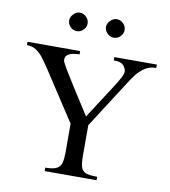

<svg xmlns="http://www.w3.org/2000/svg" viewBox="-93 -943 908 1023"><g transform="rotate(10 361.5 -432.0)"><path d="M708 -644.5Q672.9 -644.5 646.5 -627Q620.1 -609.4 600.3 -583.3Q580.6 -557.1 565.4 -532.2L404.3 -281.2V-115.7Q404.3 -75.2 410.9 -54.2Q417.5 -33.2 437.7 -25.9Q458 -18.6 498.5 -18.6V0H217.8V-18.6Q260.7 -18.6 280 -29.3Q299.3 -40 304.7 -61.8Q310.1 -83.5 310.1 -115.7V-272.5L128.9 -549.8Q112.3 -574.2 95.7 -595.7Q79.1 -617.2 58.3 -630.9Q37.6 -644.5 8.3 -644.5V-662.6H293V-644.5Q276.9 -644.5 259.3 -641.4Q241.7 -638.2 229.2 -629.2Q216.8 -620.1 216.8 -602.1Q216.8 -597.7 221.2 -587.6Q225.6 -577.6 241.5 -550.8Q257.3 -523.9 291.3 -470.2Q325.2 -416.5 384.3 -324.7L515.6 -528.3Q537.1 -562.5 543.7 -583.3Q550.3 -604 536.1 -622.1Q530.8 -631.8 518.1 -638.2Q505.4 -644.5 478 -644.5V-662.6H708ZM506.8 -813.5Q506.8 -793.9 491.9 -778.8Q477.1 -763.7 456.5 -763.7Q436.5 -763.7 421.4 -778.8Q406.2 -793.9 406.2 -813.5Q406.2 -832.5 422.1 -848.1Q438 -863.8 456.5 -863.8Q477.1 -863.8 491.9 -848.6Q506.8 -833.5 506.8 -813.5ZM306.6 -813.5Q306.6 -793.9 291.7 -778.8Q276.9 -763.7 255.9 -763.7Q236.3 -763.7 221.7 -778.8Q207 -793.9 207 -813.5Q207 -832.5 222.4 -848.1Q237.8 -863.8 255.9 -863.8Q276.9 -863.8 291.7 -848.6Q306.6 -833.5 306.6 -813.5Z"/></g></svg>

Font: Awami Nastaliq
Style: Regular
Weight: 400
Designer: Peter Martin, SIL International
Foundry: SIL International
Version: Version 3.100